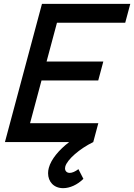

<svg xmlns="http://www.w3.org/2000/svg" viewBox="-20 -740 699 1000"><path d="M632.2 -621.5 658.6 -720H198.6L5.7 0H340.2C287.3 40.5 246.3 89 234.2 134.5C231.6 144 230.4 153.2 230.4 162.2C230.4 205.6 259.5 240 308.9 240C343.4 240 382.4 223 414.4 191.5L388.4 141C372.1 153.5 355.7 160.5 343.2 160.5C328.3 160.5 318.7 150.9 318.7 136.9C318.7 133.9 319.1 130.8 320 127.5C329.9 90.5 395.6 34 465.7 0L492.1 -98.5H136.6L196.2 -321H491.7L518.1 -419.5H222.6L276.7 -621.5Z"/></svg>

Font: Manrope
Style: SemiBoldItalic
Weight: 600
Italic angle: -15°
Designer: Mikhail Sharanda
Foundry: Mikhail Sharanda
Version: Version 4.502;hotconv 1.0.109;makeotfexe 2.5.65596